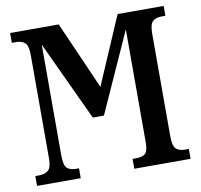

<svg xmlns="http://www.w3.org/2000/svg" viewBox="-79 -798 925 883"><g transform="rotate(-10 383.0 -357.0)"><path d="M24 0V-46H42Q68 -46 84 -59Q100 -72 100 -114V-599Q100 -641 85.5 -654.5Q71 -668 45 -668H24V-714H251L390 -398L526 -714H741V-668H724Q697 -668 682 -655Q667 -642 667 -597V-119Q667 -74 681 -60Q695 -46 724 -46H741V0H478V-46H493Q525 -46 538 -58.5Q551 -71 551 -110V-638L383 -265H331L158 -636V-119Q158 -74 171.5 -60Q185 -46 217 -46H228V0Z"/></g></svg>

Font: Noto Serif ExtraCondensed SemiBold
Style: Regular
Weight: 600
Width: 2
Designer: Monotype Design Team
Foundry: Monotype Imaging Inc.
Version: Version 2.015; ttfautohint (v1.8.4.7-5d5b)